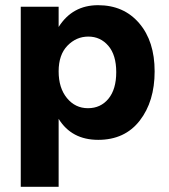

<svg xmlns="http://www.w3.org/2000/svg" viewBox="-20 -533 651 740"><path d="M320.5 -392Q274 -392 240 -357Q206 -322 206 -258Q206 -194 238 -155Q270 -116 319 -116Q368 -116 398 -152.5Q428 -189 428 -255Q428 -321 397.5 -356.5Q367 -392 320.5 -392ZM206 187H60V-507H206V-429Q259 -513 358 -513Q457 -513 516.5 -443.5Q576 -374 576 -258Q576 -142 518.5 -68Q461 6 358.5 6Q256 6 206 -75Z"/></svg>

Font: Hind Vadodara
Style: Bold
Weight: 700
Designer: Hitesh Malaviya
Foundry: Indian Type Foundry
Version: Version 0.702;PS 1.0;hotconv 1.0.81;makeotf.lib2.5.63406